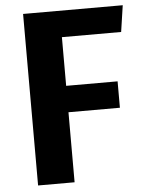

<svg xmlns="http://www.w3.org/2000/svg" viewBox="-53 -790 633 833"><g transform="rotate(-5 263.5 -373.5)"><path d="M79 0H238V-305H462V-420H238V-632H496L513 -747H79Z"/></g></svg>

Font: Glow Sans TC Normal
Style: Bold
Weight: 700
Designer: Ryoko NISHIZUKA (kana, bopomofo & ideographs); Paul D. Hunt (Latin, Greek & Cyrillic); Sandoll Communications, Soo-young
Version: Version 0.93